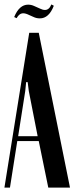

<svg xmlns="http://www.w3.org/2000/svg" viewBox="-24 -847 336 867"><path d="M108 -699H151L292 0H194L151 -210H54L21 0H-4ZM90 -436 58 -232H146L106 -436L101 -476H94ZM51 -765 40 -770Q63 -826 103 -826Q117 -826 130 -820L157 -808Q169 -802 179 -802Q198 -802 208 -827L219 -821Q197 -764 156 -764Q140 -764 126 -771L108 -779Q92 -787 81 -787Q63 -787 51 -765Z"/></svg>

Font: Moniqa Narrow Heading
Style: Bold
Weight: 700
Width: 4
Designer: Rajesh Rajput
Foundry: Rajesh Rajput
Version: Version 1.000